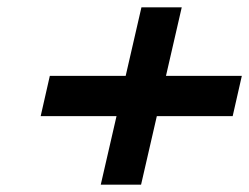

<svg xmlns="http://www.w3.org/2000/svg" viewBox="-20 -494 680 524"><path d="M366 -474H476L433 -287H640L615 -177H408L365 10H255L298 -177H91L116 -287H323Z"/></svg>

Font: Miedinger
Style: Bold-Italic
Weight: 700
Italic angle: -13°
Version: Version 001.000